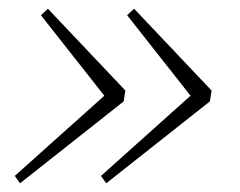

<svg xmlns="http://www.w3.org/2000/svg" viewBox="-20 -467 552 441"><path d="M288 -447 466 -259 462 -234 224 -46 212 -63 432 -260 428 -234 272 -432ZM90 -447 268 -259 264 -234 26 -46 14 -63 234 -260 230 -234 74 -432Z"/></svg>

Font: Source Serif 4 36pt Light
Style: Italic
Weight: 300
Italic angle: -12°
Designer: Frank Grießhammer
Foundry: Adobe Systems Incorporated
Version: Version 4.004;hotconv 1.0.116;makeotfexe 2.5.65601